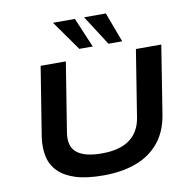

<svg xmlns="http://www.w3.org/2000/svg" viewBox="-99 -1046 1153 1155"><g transform="rotate(-10 477.5 -468.5)"><path d="M441 10Q339 10 272 -11Q205 -32 166.5 -71Q128 -110 116.5 -163Q105 -216 114 -281L182 -705H336L268 -281Q255 -198 302.5 -160Q350 -122 454 -122Q565 -122 625.5 -167.5Q686 -213 699 -298L764 -705H919L853 -290Q837 -188 782 -121Q727 -54 640.5 -22Q554 10 441 10ZM607 -765 490 -947H623L691 -765ZM429 -765 300 -947H434L511 -765Z"/></g></svg>

Font: Nunito Sans 7pt Expanded
Style: Bold Italic
Weight: 700
Width: 7
Italic angle: -9°
Designer: Vernon Adams
Foundry: Vernon Adams
Version: Version 3.101;gftools[0.9.27]